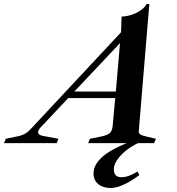

<svg xmlns="http://www.w3.org/2000/svg" viewBox="-104 -718 887 963"><path d="M492 73Q467 103 467 131Q467 171 505 171Q540 171 586 142L595 160Q554 191 516.5 208Q479 225 451 225Q412 225 388.5 205Q365 185 365 151Q365 100 429 53Q466 27 531 0H338L347 -22L402 -33Q435 -40 446.5 -50Q458 -60 461 -86L474 -226H238L95 -74Q87 -63 87 -55Q87 -42 108 -37L189 -22L180 0H-84L-75 -22L-12 -35Q10 -40 24.5 -49Q39 -58 54 -75L503 -556L506 -635Q536 -636 563.5 -646.5Q591 -657 609 -672Q627 -687 631 -698H645L592 -60Q591 -50 599.5 -44Q608 -38 631 -33L678 -22L669 0H588Q526 30 492 73ZM477 -259 498 -502 269 -259Z"/></svg>

Font: Ibarra Real Nova
Style: Bold Italic
Weight: 700
Italic angle: -22°
Designer: Jose Maria Ribagorda & Octavio Pardo
Foundry: Octavio Pardo
Version: Version 1.014